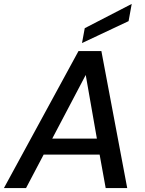

<svg xmlns="http://www.w3.org/2000/svg" viewBox="-38 -961 741 981"><path d="M-18 0 363 -700H480L612 0H502L471 -171H185L95 0ZM229 -253H457L400 -578ZM381 -741 395 -817 635 -941 619 -853Z"/></svg>

Font: Ultramarine Medium
Style: Italic
Weight: 500
Italic angle: -10°
Designer: Colophon Foundry, Jonny Pinhorn
Foundry: Colophon Foundry
Version: Version 1.200; ttfautohint (v1.8.3)